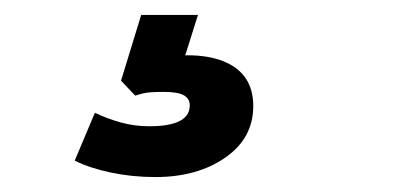

<svg xmlns="http://www.w3.org/2000/svg" viewBox="-20 -40 540 257"><path d="M188 197Q157 197 128.5 191Q100 185 80 175L107 111Q124 119 142 124Q160 129 180 129Q207 129 220.5 122Q234 115 234 101Q234 92 226 87.5Q218 83 199 83Q191 83 182 83.5Q173 84 161 88L142 68L169 -20H245L221 56L185 42Q197 38 209 36Q221 34 231 34Q259 34 279 42Q299 50 309 65Q319 80 319 102Q319 145 281.5 171Q244 197 188 197Z"/></svg>

Font: Nunito Sans 12pt ExtraLight 12pt ExtraBold
Style: Italic
Weight: 800
Italic angle: -9°
Version: Version 3.101;gftools[0.9.27]